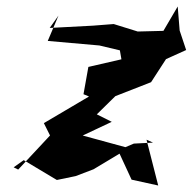

<svg xmlns="http://www.w3.org/2000/svg" viewBox="-20 -513 593 591"><path d="M451 -74 392 -71 366 -60 223 -99 180 -23 218 -88 324 -138 278 -161 335 -217 445 -260 491 -331 553 -359 533 -419 527 -493 483 -418 404 -416 330 -439 266 -434 133 -427 160 -465 127 -387 286 -373 349 -358 354 -329 391 -339 252 -307 237 -223 254 -216 115 -134 134 -96 36 9 22 2 53 -20 155 41 213 29 268 8 348 -40 385 40 467 58 431 -83Z"/></svg>

Font: Charger Distortion
Style: 2It
Weight: 400
Designer: Jasper
Foundry: Cannot Into Space Fonts
Version: Version 0.98